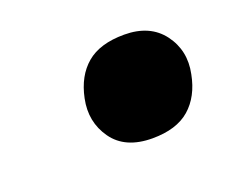

<svg xmlns="http://www.w3.org/2000/svg" viewBox="-46 -574 347 292"><g transform="rotate(-20 127.5 -428.5)"><path d="M160.5 -347.5Q116.5 -347.5 96.5 -375.8Q76.5 -404 84 -440Q91 -474 112.5 -492.2Q134 -510.5 173.5 -510.5Q215 -510.5 235.8 -482.8Q256.5 -455 249 -419Q242.5 -385 221 -366.2Q199.5 -347.5 160.5 -347.5Z"/></g></svg>

Font: Commissioner SemiBold
Style: Italic
Weight: 600
Italic angle: -12°
Designer: Kostas Bartsokas
Foundry: Kostas Bartsokas
Version: Version 1.000; ttfautohint (v1.8.3)